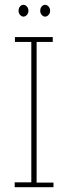

<svg xmlns="http://www.w3.org/2000/svg" viewBox="-20 -777 290 797"><path d="M41 0V-20H110V-603H42V-623H199V-603H132V-19H202V0ZM77 -708Q70 -708 63.5 -715Q57 -722 57 -732Q57 -743 63 -750Q69 -757 77 -757Q85 -757 91.5 -750Q98 -743 98 -732Q98 -722 91.5 -715Q85 -708 77 -708ZM167 -708Q160 -708 153.5 -715Q147 -722 147 -732Q147 -743 153 -750Q159 -757 167 -757Q175 -757 181.5 -750Q188 -743 188 -732Q188 -722 181.5 -715Q175 -708 167 -708Z"/></svg>

Font: Inconsolata UltraCondensed ExtraLight
Style: Regular
Weight: 200
Width: 1
Monospace: yes
Designer: Raph Levien, Cyreal, Brenton Simpson
Foundry: Raph Levien, Cyreal, Google
Version: Version 3.100; ttfautohint (v1.8.4.7-5d5b)